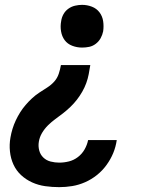

<svg xmlns="http://www.w3.org/2000/svg" viewBox="-20 -558 640 791"><path d="M224 213Q195 213 166.5 209Q138 205 112.5 193.5Q87 182 67 163.5Q47 145 35.5 120Q24 95 21 66Q18 37 23 9Q26 -9 31.5 -27Q37 -45 45 -62Q53 -79 63 -95Q73 -111 85.5 -125.5Q98 -140 112 -153Q126 -166 142 -176.5Q158 -187 174.5 -197.5Q191 -208 203.5 -222Q216 -236 222 -254Q228 -272 231 -290H352Q349 -271 345.5 -252.5Q342 -234 335.5 -216Q329 -198 319 -180.5Q309 -163 297 -147.5Q285 -132 270.5 -118Q256 -104 240 -91.5Q224 -79 208 -67.5Q192 -56 177.5 -41.5Q163 -27 153 -10Q143 7 140 26Q137 44 141.5 61.5Q146 79 158.5 91Q171 103 188.5 107.5Q206 112 224 112Q244 112 264 107Q284 102 301 89Q318 76 328.5 57.5Q339 39 343 19H461Q457 47 446.5 72.5Q436 98 419 121.5Q402 145 379.5 163Q357 181 331 192.5Q305 204 278 208.5Q251 213 224 213ZM318 -362Q297 -362 277.5 -369.5Q258 -377 246.5 -392.5Q235 -408 231.5 -429Q228 -450 232 -471Q234 -486 241.5 -499.5Q249 -513 261.5 -522Q274 -531 289 -534.5Q304 -538 318 -538Q339 -538 358.5 -530.5Q378 -523 390 -507Q402 -491 405 -470.5Q408 -450 405 -429Q402 -414 394.5 -400.5Q387 -387 374.5 -377.5Q362 -368 347.5 -365Q333 -362 318 -362Z"/></svg>

Font: Iosevka Curly Extended
Style: Bold Italic
Weight: 700
Width: 7
Italic angle: -9°
Monospace: yes
Designer: Belleve Invis
Foundry: Belleve Invis
Version: Version 11.1.0; ttfautohint (v1.8.3)